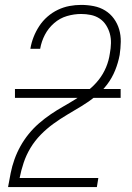

<svg xmlns="http://www.w3.org/2000/svg" viewBox="-20 -763 540 783"><path d="M13 0V-1Q18 -29 23.5 -57Q29 -85 39 -113Q49 -141 63.5 -167Q78 -193 97 -216.5Q116 -240 139 -260Q162 -280 187 -297Q212 -314 238.5 -329Q265 -344 290.5 -360Q316 -376 340 -395Q364 -414 382.5 -437.5Q401 -461 412.5 -488.5Q424 -516 428 -545Q428 -545 428 -545Q428 -545 428 -545Q432 -566 432.5 -586.5Q433 -607 428 -625.5Q423 -644 412.5 -660.5Q402 -677 386 -687.5Q370 -698 350.5 -702Q331 -706 311 -706Q282 -706 253 -697.5Q224 -689 200.5 -668.5Q177 -648 163 -621Q149 -594 144 -565Q144 -565 144 -564.5Q144 -564 144 -564H104Q104 -564 104 -564.5Q104 -565 104 -565Q108 -589 117 -612Q126 -635 140 -656.5Q154 -678 173.5 -695Q193 -712 216 -723Q239 -734 263 -738.5Q287 -743 311 -743Q337 -743 362.5 -738Q388 -733 409 -720Q430 -707 444.5 -687Q459 -667 466 -643Q473 -619 472.5 -592.5Q472 -566 468 -539Q462 -507 449.5 -476Q437 -445 416.5 -418Q396 -391 369 -369.5Q342 -348 313 -330.5Q284 -313 254.5 -295.5Q225 -278 197.5 -258Q170 -238 146 -213.5Q122 -189 104.5 -160Q87 -131 76.5 -99.5Q66 -68 60 -37H381L375 0ZM41 -364V-400H472V-364Z"/></svg>

Font: Iosevka Curly XLtObl
Style: Regular
Weight: 200
Italic angle: -9°
Monospace: yes
Designer: Belleve Invis
Foundry: Belleve Invis
Version: Version 11.1.0; ttfautohint (v1.8.3)